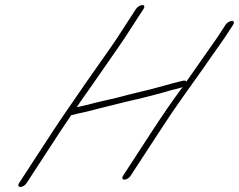

<svg xmlns="http://www.w3.org/2000/svg" viewBox="-20 -737 950 763"><path d="M520.7 -702 446.1 -587C420.9 -548 348.6 -448 320 -406C275.5 -340 238.8 -290 190.4 -216L55.4 -9C50.5 -1 53 6 61 6C69 6 80.5 -1 85.4 -9L220.4 -216C231.8 -233 243.6 -251 258 -272L262.4 -279L295.3 -287C321.8 -292 337.3 -297 370.2 -305C429.1 -319 466.5 -330 525.9 -343C565.4 -352 593.3 -360 626.7 -369L661.7 -379C676.6 -383 694.1 -386 705.6 -391C667.5 -340 625.4 -279 579.9 -209L468.7 -38C463.8 -30 466.3 -23 474.3 -23C482.3 -23 493.8 -30 498.7 -38L625.3 -232C676.2 -311 740 -398 789.5 -468L824.1 -518C840.9 -542 858.8 -566 874.1 -589L906.7 -639C911.7 -647 910.1 -654 902.1 -654C894.1 -654 881.7 -647 876.7 -639L844.1 -589L722.9 -416L720.4 -413C718.4 -417 711.9 -418 701.4 -415C644.5 -401 592.1 -384 532.7 -371C479.8 -359 463.4 -352 403 -339C348.1 -327 329.6 -320 285.2 -311C303 -339 319.3 -360 344 -396C368.8 -432 452.4 -551 476.1 -587L550.7 -702C555.7 -710 554.1 -717 546.1 -717C538.1 -717 525.7 -710 520.7 -702Z"/></svg>

Font: MewTooHand
Style: UltimateIta
Weight: 400
Designer: Mew Too, Robert Jablonski
Version: Version 0.77